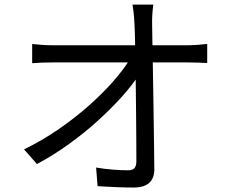

<svg xmlns="http://www.w3.org/2000/svg" viewBox="-20 -803 1040 851"><path d="M659.6 -782.7Q656.8 -762.6 655.3 -741.3Q653.8 -719.9 654.2 -699.4Q654.6 -671.7 655.3 -626.3Q656 -580.9 657.2 -523.9Q658.4 -466.8 659.2 -404.1Q660.1 -341.4 661.1 -278.3Q662.1 -215.3 662.8 -157.3Q663.5 -99.4 663.9 -52.5Q664.3 -12.9 641.1 7.7Q617.9 28.2 572.9 28.2Q534.8 28.2 492.4 26.4Q450 24.6 412.6 22.2L405.9 -60.4Q442 -54.2 480.4 -51.2Q518.8 -48.2 547.1 -48.2Q568.4 -48.2 576.4 -58.2Q584.4 -68.2 584.4 -88.3Q584.4 -124.2 584.1 -175Q583.8 -225.9 583.3 -285.3Q582.8 -344.7 582 -405.6Q581.2 -466.5 580.3 -523.3Q579.4 -580.1 578.5 -625.9Q577.6 -671.7 575.8 -699.4Q574.4 -728.3 572.2 -747.9Q570 -767.4 567.3 -782.7ZM122.6 -607.9Q144.9 -605.5 168.5 -603.9Q192.2 -602.4 215 -602.4Q226.5 -602.4 261.5 -602.4Q296.4 -602.4 347.3 -602.4Q398.1 -602.4 456.3 -602.4Q514.4 -602.4 572.8 -602.4Q631.2 -602.4 681.7 -602.4Q732.3 -602.4 767.4 -602.4Q802.4 -602.4 813 -602.4Q832.7 -602.4 858.2 -604.4Q883.6 -606.5 898.4 -608.3V-523.7Q880.5 -524.7 857.5 -525.5Q834.5 -526.3 815.9 -526.3Q806.1 -526.3 771.4 -526.3Q736.6 -526.3 685.5 -526.3Q634.3 -526.3 575.4 -526.3Q516.6 -526.3 457.3 -526.3Q398.1 -526.3 346.9 -526.3Q295.7 -526.3 261.1 -526.3Q226.5 -526.3 216.5 -526.3Q191.6 -526.3 169 -525.6Q146.4 -524.9 122.6 -522.9ZM86.5 -140.9Q165.7 -179.4 238.6 -229.5Q311.4 -279.6 373.1 -334.2Q434.7 -388.8 481.8 -442.4Q528.8 -496 556.4 -541.5L596.4 -541.7L597.4 -474.3Q569.4 -429.5 522 -376.4Q474.6 -323.4 414.2 -268.4Q353.9 -213.5 284.6 -163.8Q215.4 -114 143.8 -75.9Z"/></svg>

Font: Noto Sans SC Thin
Style: Regular
Weight: 100
Designer: Ryoko NISHIZUKA 西塚涼子 (kana, bopomofo & ideographs); Paul D. Hunt (Latin, Greek & Cyrillic); Sandoll Communications 산돌커뮤니
Foundry: Adobe
Version: Version 2.004-H2;hotconv 1.0.118;makeotfexe 2.5.65603